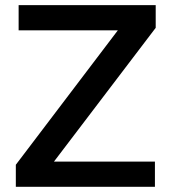

<svg xmlns="http://www.w3.org/2000/svg" viewBox="-20 -720 660 740"><path d="M51.8 -700.2H580.1V-612.8L188 -97.2H577.1V0H41V-85L434.1 -603H51.8Z"/></svg>

Font: Post Grotesk Medium
Style: Medium
Weight: 500
Version: Version 1.0